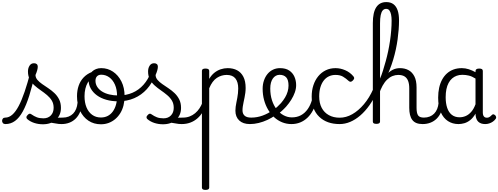

<svg xmlns="http://www.w3.org/2000/svg" viewBox="-109 -1172 4775 1840"><path d="M-57 17Q-73 17 -81 7.5Q-89 -2 -89 -14Q-89 -26 -81.5 -35.5Q-74 -45 -58 -45Q-23 -45 9 -73Q41 -101 70 -156Q99 -211 127 -293Q155 -375 183 -483L227 -471Q201 -349 172 -257Q143 -165 109.5 -104Q76 -43 35 -13Q-6 17 -57 17ZM302 19Q258 19 218.5 6Q179 -7 151 -32Q144 -39 144 -49Q144 -59 156 -70Q165 -80 173 -82Q181 -84 191 -77Q218 -58 244 -48Q270 -38 307 -38Q352 -38 378.5 -66Q405 -94 405 -139Q405 -179 387.5 -208Q370 -237 342 -260.5Q314 -284 282 -306Q250 -328 222 -353Q194 -378 176.5 -410.5Q159 -443 159 -487Q159 -519 174 -542.5Q189 -566 217 -566Q234 -566 243.5 -557.5Q253 -549 253 -533Q253 -519 247.5 -498.5Q242 -478 231 -453Q232 -427 249.5 -406.5Q267 -386 295 -366.5Q323 -347 354 -326.5Q385 -306 412.5 -280Q440 -254 457.5 -219.5Q475 -185 475 -138Q475 -68 427.5 -24.5Q380 19 302 19ZM480 17Q452 17 426.5 11.5Q401 6 377 3.5Q353 1 326 12L347 -14Q383 -30 407.5 -36.5Q432 -43 452 -44Q472 -45 493 -45Q502 -45 505 -35.5Q508 -26 505.5 -14Q503 -2 496 7.5Q489 17 480 17Z M480 17Q468 17 462 7.5Q456 -2 457 -14Q458 -26 467 -35.5Q476 -45 493 -45Q524 -45 549 -55Q574 -65 592 -83.5Q610 -102 620.5 -128Q631 -154 634 -186Q635 -199 646 -203.5Q657 -208 667.5 -203.5Q678 -199 677 -186Q674 -137 658.5 -99.5Q643 -62 617 -36Q591 -10 556.5 3.5Q522 17 480 17Z M858 19Q790 19 738.5 -15.5Q687 -50 658 -110.5Q629 -171 629 -250Q629 -305 645 -351Q661 -397 692.5 -430Q724 -463 770 -481.5Q816 -500 876 -500Q887 -500 890 -490.5Q893 -481 889 -472Q885 -463 875 -463Q843 -463 816 -453Q789 -443 768 -424.5Q747 -406 732 -380.5Q717 -355 709 -321.5Q701 -288 701 -250Q701 -189 720 -143Q739 -97 774.5 -71.5Q810 -46 858 -46Q894 -46 922.5 -60.5Q951 -75 971 -102Q991 -129 1002 -166.5Q1013 -204 1013 -250Q1013 -315 992.5 -361Q972 -407 937.5 -431.5Q903 -456 862 -456Q846 -456 838.5 -465.5Q831 -475 831 -487.5Q831 -500 838.5 -509.5Q846 -519 862 -519Q923 -519 973.5 -485.5Q1024 -452 1054.5 -391.5Q1085 -331 1085 -250Q1085 -203 1074.5 -161.5Q1064 -120 1043.5 -87Q1023 -54 995 -30.5Q967 -7 932.5 6Q898 19 858 19Z M1024 -201Q962 -201 909.5 -216Q857 -231 819.5 -258.5Q782 -286 761 -323.5Q740 -361 740 -407Q740 -431 749 -451.5Q758 -472 774 -487Q790 -502 812 -510.5Q834 -519 860 -519Q876 -519 884 -509.5Q892 -500 892 -487.5Q892 -475 884 -465.5Q876 -456 861 -456Q835 -456 820.5 -440.5Q806 -425 806 -398Q806 -367 822 -341Q838 -315 867.5 -296Q897 -277 938 -267Q979 -257 1027 -257Q1100 -257 1160.5 -283Q1221 -309 1266 -359.5Q1311 -410 1337 -480Q1342 -494 1354 -491.5Q1366 -489 1375.5 -478.5Q1385 -468 1380 -456Q1350 -375 1298.5 -318Q1247 -261 1177.5 -231Q1108 -201 1024 -201Z M1631 17Q1603 17 1577.5 11.5Q1552 6 1528 3.5Q1504 1 1477 12L1498 -14Q1534 -30 1558.5 -36.5Q1583 -43 1603 -44Q1623 -45 1644 -45Q1653 -45 1656 -35.5Q1659 -26 1656.5 -14Q1654 -2 1647 7.5Q1640 17 1631 17ZM1453 19Q1409 19 1369.5 6Q1330 -7 1302 -32Q1295 -39 1295 -49Q1295 -59 1307 -70Q1316 -80 1324 -82Q1332 -84 1342 -77Q1369 -58 1395 -48Q1421 -38 1458 -38Q1503 -38 1529.5 -66Q1556 -94 1556 -139Q1556 -179 1538.5 -208Q1521 -237 1493 -260.5Q1465 -284 1433 -306Q1401 -328 1373 -353Q1345 -378 1327.5 -410.5Q1310 -443 1310 -487Q1310 -519 1325 -542.5Q1340 -566 1368 -566Q1385 -566 1394.5 -557.5Q1404 -549 1404 -533Q1404 -519 1398.5 -498.5Q1393 -478 1382 -453Q1383 -427 1400.5 -406.5Q1418 -386 1446 -366.5Q1474 -347 1505 -326.5Q1536 -306 1563.5 -280Q1591 -254 1608.5 -219.5Q1626 -185 1626 -138Q1626 -68 1578.5 -24.5Q1531 19 1453 19Z M1631 17Q1619 17 1613 7.5Q1607 -2 1608 -14Q1609 -26 1618 -35.5Q1627 -45 1644 -45Q1679 -45 1708 -56Q1737 -67 1761 -87Q1785 -107 1802.5 -133.5Q1820 -160 1831 -189Q1836 -202 1846 -201Q1856 -200 1863.5 -191Q1871 -182 1868 -172Q1855 -131 1833 -96.5Q1811 -62 1781.5 -36.5Q1752 -11 1714.5 3Q1677 17 1631 17Z M1860 648Q1843 648 1834.5 642.5Q1826 637 1826 626V-493Q1826 -504 1834.5 -509.5Q1843 -515 1860 -515Q1878 -515 1887 -509.5Q1896 -504 1896 -493V-416Q1917 -452 1945 -474.5Q1973 -497 2006 -508Q2039 -519 2073 -519Q2125 -519 2163.5 -498.5Q2202 -478 2223.5 -436Q2245 -394 2245 -329Q2245 -305 2242 -282Q2239 -259 2234.5 -237Q2230 -215 2225.5 -194Q2221 -173 2218 -153Q2215 -133 2215 -114Q2215 -82 2235 -63.5Q2255 -45 2298 -45Q2310 -45 2315.5 -35.5Q2321 -26 2320 -14Q2319 -2 2310.5 7.5Q2302 17 2286 17Q2220 17 2183.5 -17.5Q2147 -52 2147 -111Q2147 -129 2149.5 -149Q2152 -169 2156.5 -190Q2161 -211 2165 -233.5Q2169 -256 2171.5 -278.5Q2174 -301 2174 -324Q2174 -386 2147 -420Q2120 -454 2063 -454Q2039 -454 2015 -447Q1991 -440 1969 -425.5Q1947 -411 1928.5 -386Q1910 -361 1896 -326V626Q1896 637 1887 642.5Q1878 648 1860 648Z M2286 17Q2271 17 2265 7.5Q2259 -2 2261.5 -14Q2264 -26 2273.5 -35.5Q2283 -45 2299 -45Q2355 -45 2408 -64.5Q2461 -84 2501 -114Q2512 -121 2520.5 -117Q2529 -113 2533.5 -103Q2538 -93 2537.5 -82Q2537 -71 2528 -66Q2495 -42 2454 -23Q2413 -4 2370 6.5Q2327 17 2286 17Z M2505 -113Q2527 -129 2547 -147Q2567 -165 2584 -184Q2607 -211 2623 -238Q2639 -265 2647.5 -294Q2656 -323 2656 -352Q2656 -407 2633.5 -431Q2611 -455 2571 -455Q2558 -455 2552.5 -464.5Q2547 -474 2547.5 -487Q2548 -500 2555 -509.5Q2562 -519 2574 -519Q2629 -519 2663 -496Q2697 -473 2713 -436Q2729 -399 2729 -356Q2729 -322 2716.5 -286.5Q2704 -251 2682.5 -216.5Q2661 -182 2633 -150Q2612 -127 2588.5 -106Q2565 -85 2539 -66Z M2684 17Q2637 17 2595 0Q2553 -17 2519 -48Q2485 -79 2460 -121.5Q2435 -164 2421.5 -214.5Q2408 -265 2408 -321Q2408 -364 2420.5 -400.5Q2433 -437 2455 -463.5Q2477 -490 2507.5 -504.5Q2538 -519 2574 -519Q2586 -519 2592 -509.5Q2598 -500 2597.5 -487Q2597 -474 2589.5 -464.5Q2582 -455 2570 -455Q2551 -455 2534.5 -446Q2518 -437 2506 -420Q2494 -403 2487.5 -379Q2481 -355 2481 -324Q2481 -262 2497.5 -211Q2514 -160 2543 -123.5Q2572 -87 2609.5 -67Q2647 -47 2688 -47Q2737 -47 2775 -67.5Q2813 -88 2840 -126.5Q2867 -165 2881 -216Q2883 -224 2894.5 -225.5Q2906 -227 2916.5 -222.5Q2927 -218 2924 -208Q2912 -156 2890 -114.5Q2868 -73 2837 -43.5Q2806 -14 2767.5 1.5Q2729 17 2684 17Z M3146 17Q3023 17 2950.5 -52.5Q2878 -122 2878 -246Q2878 -306 2894.5 -355.5Q2911 -405 2941 -441.5Q2971 -478 3013 -498.5Q3055 -519 3107 -519Q3153 -519 3199.5 -499Q3246 -479 3279 -439Q3287 -428 3285 -420Q3283 -412 3273 -401Q3262 -390 3253 -388.5Q3244 -387 3234 -395Q3206 -421 3178 -437.5Q3150 -454 3106 -454Q3071 -454 3042 -440Q3013 -426 2992.5 -399Q2972 -372 2961 -334Q2950 -296 2950 -248Q2950 -184 2974 -138.5Q2998 -93 3042.5 -68.5Q3087 -44 3146 -44Q3159 -44 3165.5 -34.5Q3172 -25 3172 -13.5Q3172 -2 3165.5 7.5Q3159 17 3146 17Z M3146 17Q3130 17 3122.5 7.5Q3115 -2 3115 -13.5Q3115 -25 3123 -34.5Q3131 -44 3146 -44Q3208 -44 3267 -77.5Q3326 -111 3378.5 -173Q3431 -235 3469 -321Q3475 -335 3486.5 -334Q3498 -333 3506 -323Q3514 -313 3507 -298Q3473 -222 3432 -164Q3391 -106 3344 -65.5Q3297 -25 3247 -4Q3197 17 3146 17Z M3941 17Q3906 17 3881.5 7Q3857 -3 3842 -23Q3827 -43 3820 -72Q3813 -101 3813 -139V-326Q3813 -368 3802 -396.5Q3791 -425 3768 -439.5Q3745 -454 3707 -454Q3679 -454 3652 -443Q3625 -432 3601 -409Q3577 -386 3557 -350Q3537 -314 3521 -264L3505 -301Q3526 -349 3548.5 -389Q3571 -429 3597 -458Q3623 -487 3654.5 -503Q3686 -519 3724 -519Q3770 -519 3805.5 -500Q3841 -481 3862 -440.5Q3883 -400 3883 -334V-139Q3883 -88 3897.5 -66.5Q3912 -45 3954 -45Q3966 -45 3971.5 -35.5Q3977 -26 3976 -14Q3975 -2 3966.5 7.5Q3958 17 3941 17ZM3498 15Q3480 15 3472 9.5Q3464 4 3464 -7V-951Q3464 -1052 3496.5 -1102Q3529 -1152 3593 -1152Q3635 -1152 3662 -1131.5Q3689 -1111 3702 -1072Q3715 -1033 3715 -976Q3715 -934 3711.5 -888.5Q3708 -843 3701.5 -795.5Q3695 -748 3684.5 -699Q3674 -650 3659.5 -601.5Q3645 -553 3626 -505Q3607 -457 3584 -412Q3561 -367 3533 -324V-7Q3533 4 3524.5 9.5Q3516 15 3498 15ZM3533 -419Q3548 -453 3561 -495Q3574 -537 3587 -583.5Q3600 -630 3610.5 -679.5Q3621 -729 3628.5 -779.5Q3636 -830 3640 -879.5Q3644 -929 3644 -975Q3644 -1009 3638.5 -1034Q3633 -1059 3622 -1073Q3611 -1087 3591 -1087Q3572 -1087 3559 -1072.5Q3546 -1058 3539.5 -1027.5Q3533 -997 3533 -947Z M3940 17Q3928 17 3922 7.5Q3916 -2 3917 -14Q3918 -26 3927 -35.5Q3936 -45 3953 -45Q3984 -45 4009 -55Q4034 -65 4052 -83.5Q4070 -102 4080.5 -128Q4091 -154 4094 -186Q4095 -199 4106 -203.5Q4117 -208 4127.5 -203.5Q4138 -199 4137 -186Q4134 -137 4118.5 -99.5Q4103 -62 4077 -36Q4051 -10 4016.5 3.5Q3982 17 3940 17Z M4285 17Q4228 17 4184 -11.5Q4140 -40 4115 -96.5Q4090 -153 4090 -236Q4090 -287 4099.5 -330.5Q4109 -374 4128 -409Q4147 -444 4174.5 -468.5Q4202 -493 4237.5 -506Q4273 -519 4317 -519Q4350 -519 4383 -508.5Q4416 -498 4448 -480V-491Q4448 -503 4457 -509Q4466 -515 4483 -515Q4501 -515 4509.5 -509.5Q4518 -504 4518 -492V-93Q4518 -77 4522.5 -66Q4527 -55 4535.5 -49.5Q4544 -44 4555 -44Q4566 -44 4574 -47Q4582 -50 4590 -56.5Q4598 -63 4607 -72Q4614 -78 4621.5 -76Q4629 -74 4637 -67Q4644 -59 4645.5 -50Q4647 -41 4642 -34Q4631 -18 4614.5 -6.5Q4598 5 4579 11Q4560 17 4541 17Q4520 17 4503.5 11.5Q4487 6 4475.5 -4.5Q4464 -15 4457.5 -31Q4451 -47 4449 -67Q4449 -70 4448.5 -74.5Q4448 -79 4448 -83Q4425 -43 4397 -21Q4369 1 4340 9Q4311 17 4285 17ZM4162 -240Q4162 -182 4176.5 -138.5Q4191 -95 4221 -71.5Q4251 -48 4295 -48Q4325 -48 4353.5 -60Q4382 -72 4406.5 -99.5Q4431 -127 4448 -173V-419Q4415 -440 4384.5 -447.5Q4354 -455 4321 -455Q4292 -455 4267.5 -446Q4243 -437 4223.5 -420Q4204 -403 4190 -377Q4176 -351 4169 -317Q4162 -283 4162 -240Z"/></svg>

Font: Playwrite CL Light
Style: Regular
Weight: 300
Designer: Veronika Burian, José Scaglione
Foundry: TypeTogether
Version: Version 1.002